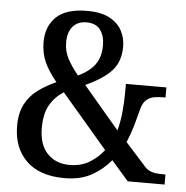

<svg xmlns="http://www.w3.org/2000/svg" viewBox="-52 -775 811 836"><g transform="rotate(5 353.0 -357.0)"><path d="M260 10Q150 10 92.5 -47Q35 -104 35 -199Q35 -256 55.5 -294.5Q76 -333 111 -358.5Q146 -384 189 -403Q153 -447 135.5 -485.5Q118 -524 118 -573Q118 -641 161 -682.5Q204 -724 297 -724Q357 -724 394 -704Q431 -684 448 -652Q465 -620 465 -582Q465 -518 429.5 -478Q394 -438 315 -402L472 -217Q483 -258 487 -302Q491 -346 491 -382V-422H668V-378H658Q637 -378 617.5 -374.5Q598 -371 583 -357Q568 -343 561 -312Q553 -280 542.5 -243.5Q532 -207 516 -170L605 -71Q619 -55 637.5 -49.5Q656 -44 688 -44H697V0H536L461 -86Q429 -46 380 -18Q331 10 260 10ZM280 -440Q331 -465 354 -497.5Q377 -530 377 -581Q377 -621 358 -647.5Q339 -674 297 -674Q258 -674 237 -648.5Q216 -623 216 -580Q216 -543 231.5 -512Q247 -481 280 -440ZM277 -49Q327 -49 364 -71.5Q401 -94 426 -127L225 -362Q187 -338 165 -300Q143 -262 143 -199Q143 -126 180 -87.5Q217 -49 277 -49Z"/></g></svg>

Font: Noto Serif Georgian SemiCondensed Medium
Style: Regular
Weight: 500
Width: 4
Designer: Monotype Design Team, Akaki Razmadze
Foundry: Google LLC
Version: Version 2.003; ttfautohint (v1.8.4.7-5d5b)